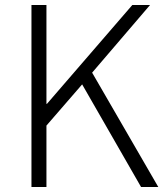

<svg xmlns="http://www.w3.org/2000/svg" viewBox="-20 -749 663 769"><path d="M106 0H166V-246L309 -411L545 0H614L349 -458L581 -729H510L168 -333H166V-729H106Z"/></svg>

Font: Spoqa Han Sans Neo Light
Style: Regular
Weight: 300
Designer: [Spoqa Han Sans Neo] Dong-huui Kim  Younghwa Kang  Yujin Lee  [Noto Sans] Ryoko NISHIZUKA  (kana & ideographs); Paul D. 
Foundry: Spoqa (http://www.spoqa-han-sans.com)
Version: Version 1.000